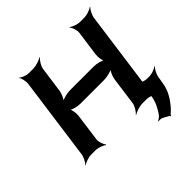

<svg xmlns="http://www.w3.org/2000/svg" viewBox="-233 -937 1342 1342"><g transform="rotate(-45 438.0 -266.0)"><path d="M730 -50 814 -661C817 -685 836 -722 850 -735L848 -737C833 -725 794 -711 770 -711H724C700 -711 662 -725 648 -737L645 -735C658 -722 671 -685 668 -661L642 -473C639 -449 644 -409 655 -397L658 -399C648 -412 602 -423 572 -423H340C310 -423 262 -412 248 -399L249 -397C264 -409 281 -449 284 -473L310 -661C313 -685 336 -722 353 -735L350 -737C332 -725 290 -711 266 -711H219C195 -711 160 -725 149 -737L147 -735C157 -722 166 -685 163 -661L79 -50C76 -26 57 11 43 24L44 26C59 14 98 0 122 0H169C193 0 231 14 245 26L249 24C236 11 223 -26 226 -50L254 -255C257 -279 251 -319 240 -331L238 -329C248 -316 294 -305 324 -305H556C586 -305 634 -316 648 -329L646 -331C631 -319 615 -279 612 -255L584 -50C581 -26 558 11 541 24L543 26C561 14 603 0 627 0H673C697 0 732 14 743 26L746 24C736 11 727 -26 730 -50ZM661 173 701 195C704 196 707 202 707 205L711 204C711 201 714 195 717 193C729 183 741 171 753 158C788 117 823 64 832 -3L840 -51C843 -74 862 -110 876 -122L873 -124C859 -112 822 -99 799 -99H777C753 -99 717 -113 706 -125L704 -123C714 -110 723 -73 720 -49L712 4C704 62 681 100 656 137C648 148 629 162 620 165L622 169C631 166 651 167 661 173Z"/></g></svg>

Font: Asimov
Style: EdgeWideIt
Weight: 500
Designer: Google
Version: Version 2.000980: 2014